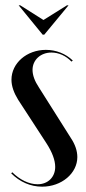

<svg xmlns="http://www.w3.org/2000/svg" viewBox="-20 -691 321 720"><path d="M50 -671 140 -561H146L237 -671H231L143 -616L56 -671ZM253 -464C226 -490 190 -504 152 -504C80 -504 23 -454 23 -392C23 -368 32 -343 48 -317L154 -154C176 -120 187 -90 187 -65C187 -27 160 0 121 0C89 0 54 -17 26 -45L22 -41C54 -9 94 9 138 9C211 9 270 -41 270 -102C270 -125 262 -149 246 -173L126 -363C110 -387 102 -409 102 -429C102 -466 132 -494 173 -494C200 -494 227 -482 248 -460Z"/></svg>

Font: Moniqa SemBd Display
Style: Regular
Weight: 600
Designer: Rajesh Rajput
Foundry: Rajesh Rajput
Version: Version 1.000